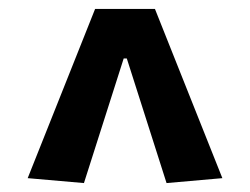

<svg xmlns="http://www.w3.org/2000/svg" viewBox="-20 -723 561 430"><path d="M168 -313 42 -324 193 -703H327L478 -324L353 -313L264 -592H257Z"/></svg>

Font: Ruda ExtraBold
Style: Regular
Weight: 800
Designer: Mariela Monsalve and Angelina Sanchez
Foundry: Mariela Monsalve and Angelina Sanchez
Version: Version 2.000